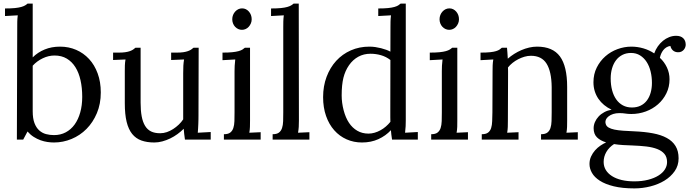

<svg xmlns="http://www.w3.org/2000/svg" viewBox="-20 -775 3827 1066"><path d="M75.7 -625Q75.7 -640.6 75.9 -655.3Q76.2 -669.9 78.6 -689.9L7.8 -686V-728Q40.5 -728 62.3 -730.2Q84 -732.4 97.7 -736.3Q111.3 -740.2 119.1 -744.9Q127 -749.5 132.8 -754.9H161.6V-456.5Q189.5 -484.4 227.8 -500.2Q266.1 -516.1 313.5 -516.1Q361.3 -516.1 402.6 -498.3Q443.8 -480.5 474.4 -447.5Q504.9 -414.6 522.2 -367.4Q539.6 -320.3 539.6 -261.7Q539.6 -197.8 517.8 -146.5Q496.1 -95.2 460.2 -59.1Q424.3 -22.9 377.2 -3.4Q330.1 16.1 279.8 16.1Q262.7 16.1 243.7 13.4Q224.6 10.7 205.1 3.7Q185.5 -3.4 167 -15.1Q148.4 -26.9 132.8 -44.9L108.9 0H73.7ZM282.7 -466.8Q249.5 -466.8 217.3 -451.4Q185.1 -436 161.6 -410.2V-157.2Q161.6 -117.2 171.4 -91.6Q181.2 -65.9 197.8 -51Q214.4 -36.1 235.6 -30.5Q256.8 -24.9 279.8 -24.9Q315.9 -24.9 345 -40.3Q374 -55.7 394.3 -83.7Q414.6 -111.8 425.5 -150.9Q436.5 -189.9 436.5 -237.3Q436.5 -287.6 427 -329.8Q417.5 -372.1 398.4 -402.3Q379.4 -432.6 350.6 -449.7Q321.8 -466.8 282.7 -466.8Z M997.1 -368.7Q997.1 -393.1 998 -410.4Q999 -427.7 1002 -444.8L930.2 -441.9V-482.9H960.9Q982.4 -482.9 997.6 -485.1Q1012.7 -487.3 1023.4 -491.2Q1034.2 -495.1 1041.3 -499.8Q1048.3 -504.4 1054.2 -509.8H1083L1082 -131.8Q1082 -124 1081.8 -112.1Q1081.5 -100.1 1081.1 -87.2Q1080.6 -74.2 1079.8 -61.3Q1079.1 -48.3 1078.1 -38.1L1149.9 -42V0H1006.8Q1004.4 -17.1 1002.7 -31.5Q1001 -45.9 1000 -60.1Q984.4 -44.4 965.3 -30.5Q946.3 -16.6 925 -6.3Q903.8 3.9 881.3 10Q858.9 16.1 836.9 16.1Q795.9 16.1 765.1 5.1Q734.4 -5.9 713.9 -31.2Q693.4 -56.6 683.1 -98.4Q672.9 -140.1 672.9 -202.1V-379.9Q672.9 -395.5 673.3 -411.6Q673.8 -427.7 676.8 -444.8L607.9 -441.9V-482.9H639.2Q660.2 -482.9 675.3 -485.1Q690.4 -487.3 701.2 -491.2Q711.9 -495.1 719 -499.8Q726.1 -504.4 731.9 -509.8H760.7V-205.1Q760.7 -161.6 766.6 -129.6Q772.5 -97.7 785.4 -76.4Q798.3 -55.2 818.8 -45.2Q839.4 -35.2 869.1 -35.2Q888.2 -35.2 906.5 -41.5Q924.8 -47.9 941.4 -58.6Q958 -69.3 972.4 -83Q986.8 -96.7 997.1 -112.3V-153.8Z M1282.2 -379.9Q1282.2 -395.5 1283 -410.2Q1283.7 -424.8 1286.1 -444.8L1215.3 -440.9V-482.9Q1248 -482.9 1269.5 -485.1Q1291 -487.3 1304.7 -491.2Q1318.4 -495.1 1325.9 -499.8Q1333.5 -504.4 1339.4 -509.8H1368.2V-106Q1368.2 -85.9 1367.7 -70.6Q1367.2 -55.2 1364.3 -38.1L1427.2 -41V0H1223.1V-29.8Q1246.1 -29.8 1258.1 -38.8Q1270 -47.9 1275.4 -64Q1280.8 -80.1 1281.5 -102.5Q1282.2 -125 1282.2 -151.9ZM1377.4 -668Q1377.4 -655.8 1372.8 -645Q1368.2 -634.3 1360.8 -626.2Q1353.5 -618.2 1343.8 -613.8Q1334 -609.4 1323.2 -609.4Q1312.5 -609.4 1302.7 -613.8Q1293 -618.2 1285.4 -626.2Q1277.8 -634.3 1273.7 -645Q1269.5 -655.8 1269.5 -668Q1269.5 -680.7 1273.9 -691.7Q1278.3 -702.6 1285.9 -710.9Q1293.5 -719.2 1303.2 -723.9Q1313 -728.5 1324.2 -728.5Q1335.4 -728.5 1345 -723.9Q1354.5 -719.2 1361.8 -710.9Q1369.1 -702.6 1373.3 -691.7Q1377.4 -680.7 1377.4 -668Z M1552.7 -625Q1552.7 -640.6 1553 -655.3Q1553.2 -669.9 1555.7 -689.9L1484.9 -686V-728Q1517.6 -728 1539.3 -730.2Q1561 -732.4 1574.7 -736.3Q1588.4 -740.2 1596.2 -744.9Q1604 -749.5 1609.9 -754.9H1638.7L1639.6 -106Q1639.6 -85.9 1638.7 -70.6Q1637.7 -55.2 1634.8 -38.1L1697.8 -41V0H1493.7V-29.8Q1516.6 -29.8 1528.6 -38.8Q1540.5 -47.9 1545.9 -64Q1551.3 -80.1 1552 -102.5Q1552.7 -125 1552.7 -151.9Z M2232.9 -106Q2232.9 -90.3 2232.2 -74.5Q2231.4 -58.6 2229 -38.1L2299.8 -42V0H2156.7Q2154.3 -14.6 2152.8 -27.3Q2151.4 -40 2150.4 -52.2Q2121.6 -21 2080.8 -2.4Q2040 16.1 1989.7 16.1Q1943.4 16.1 1904.1 -1.5Q1864.7 -19 1835.7 -51.8Q1806.6 -84.5 1790.3 -131.1Q1773.9 -177.7 1773.9 -235.8Q1773.9 -296.9 1793.2 -348.4Q1812.5 -399.9 1846.7 -437.3Q1880.9 -474.6 1928 -495.4Q1975.1 -516.1 2030.8 -516.1Q2047.4 -516.1 2064 -513.7Q2080.6 -511.2 2095.9 -507.3Q2111.3 -503.4 2124.5 -498.5Q2137.7 -493.7 2147.5 -488.3L2147.9 -625Q2147.9 -640.6 2148.2 -655.3Q2148.4 -669.9 2150.9 -689.9L2080.1 -686V-728Q2112.8 -728 2134.3 -730.2Q2155.8 -732.4 2169.4 -736.3Q2183.1 -740.2 2190.7 -744.9Q2198.2 -749.5 2204.1 -754.9H2232.9ZM2025.9 -33.2Q2042.5 -33.2 2059.6 -38.1Q2076.7 -43 2092.5 -51.8Q2108.4 -60.5 2122.3 -72.5Q2136.2 -84.5 2147.5 -98.6Q2147 -110.8 2147 -124.5Q2147 -138.2 2147 -153.8L2147.5 -441.9Q2123.5 -460.4 2095.2 -468.5Q2066.9 -476.6 2037.1 -476.6Q1999.5 -476.6 1969.2 -460Q1939 -443.4 1917.7 -412.8Q1896.5 -382.3 1886.7 -343.3Q1877 -304.2 1877 -245.1Q1877 -204.6 1887.9 -162.8Q1898.9 -121.1 1917.7 -93Q1936.5 -64.9 1963.6 -49.1Q1990.7 -33.2 2025.9 -33.2Z M2433.1 -379.9Q2433.1 -395.5 2433.8 -410.2Q2434.6 -424.8 2437 -444.8L2366.2 -440.9V-482.9Q2398.9 -482.9 2420.4 -485.1Q2441.9 -487.3 2455.6 -491.2Q2469.2 -495.1 2476.8 -499.8Q2484.4 -504.4 2490.2 -509.8H2519V-106Q2519 -85.9 2518.6 -70.6Q2518.1 -55.2 2515.1 -38.1L2578.1 -41V0H2374V-29.8Q2397 -29.8 2408.9 -38.8Q2420.9 -47.9 2426.3 -64Q2431.6 -80.1 2432.4 -102.5Q2433.1 -125 2433.1 -151.9ZM2528.3 -668Q2528.3 -655.8 2523.7 -645Q2519 -634.3 2511.7 -626.2Q2504.4 -618.2 2494.6 -613.8Q2484.9 -609.4 2474.1 -609.4Q2463.4 -609.4 2453.6 -613.8Q2443.8 -618.2 2436.3 -626.2Q2428.7 -634.3 2424.6 -645Q2420.4 -655.8 2420.4 -668Q2420.4 -680.7 2424.8 -691.7Q2429.2 -702.6 2436.8 -710.9Q2444.3 -719.2 2454.1 -723.9Q2463.9 -728.5 2475.1 -728.5Q2486.3 -728.5 2495.8 -723.9Q2505.4 -719.2 2512.7 -710.9Q2520 -702.6 2524.2 -691.7Q2528.3 -680.7 2528.3 -668Z M2714.8 -379.9Q2714.8 -395.5 2715.3 -411.6Q2715.8 -427.7 2718.8 -444.8L2647.9 -440.9V-482.9Q2680.7 -482.9 2701.2 -485.1Q2721.7 -487.3 2734.1 -491.2Q2746.6 -495.1 2753.4 -499.8Q2760.3 -504.4 2766.1 -509.8H2794.9Q2795.9 -498.5 2797.1 -484.1Q2798.3 -469.7 2799.3 -449.2Q2815.4 -463.4 2834.7 -475.6Q2854 -487.8 2875 -496.8Q2896 -505.9 2918.2 -511Q2940.4 -516.1 2961.9 -516.1Q3048.8 -516.1 3088.9 -461.7Q3128.9 -407.2 3128.9 -292.5V-106Q3128.9 -85.9 3128.4 -70.6Q3127.9 -55.2 3125 -38.1L3188 -41V0H2983.9V-29.8Q3006.8 -29.8 3018.8 -38.8Q3030.8 -47.9 3036.1 -64Q3041.5 -80.1 3042.2 -102.5Q3043 -125 3043 -151.9V-291.5Q3042 -377.9 3014.6 -421.6Q2987.3 -465.3 2927.7 -465.3Q2909.7 -465.3 2891.6 -460Q2873.5 -454.6 2856.9 -446Q2840.3 -437.5 2825.7 -425.8Q2811 -414.1 2800.3 -400.4Q2800.8 -391.6 2800.8 -381.6Q2800.8 -371.6 2800.8 -361.3L2799.8 -106Q2799.8 -85.9 2799.3 -70.6Q2798.8 -55.2 2795.9 -38.1L2858.9 -41V0H2654.8V-29.8Q2677.7 -29.8 2689.7 -38.8Q2701.7 -47.9 2706.8 -64Q2711.9 -80.1 2712.6 -102.5Q2713.4 -125 2713.9 -151.9Z M3492.2 32.7Q3464.4 31.7 3438.5 30.3Q3412.6 28.8 3389.2 24.9Q3361.3 43 3346.4 68.8Q3331.5 94.7 3331.5 124Q3331.5 148.9 3343.5 168.7Q3355.5 188.5 3377.7 202.6Q3399.9 216.8 3431.4 224.4Q3462.9 231.9 3501.5 231.9Q3544.4 231.9 3578.4 223.1Q3612.3 214.4 3635.7 199.7Q3659.2 185.1 3671.4 165.8Q3683.6 146.5 3683.6 125Q3683.6 97.2 3669.2 79.8Q3654.8 62.5 3629.2 52.5Q3603.5 42.5 3568.6 38.3Q3533.7 34.2 3492.2 32.7ZM3483.4 -481Q3456.5 -481 3435.5 -470.2Q3414.6 -459.5 3400.1 -440.4Q3385.7 -421.4 3378.2 -395.5Q3370.6 -369.6 3370.6 -339.8Q3370.6 -303.7 3378.4 -274.2Q3386.2 -244.6 3401.4 -223.1Q3416.5 -201.7 3438.5 -189.9Q3460.4 -178.2 3488.3 -178.2Q3516.1 -178.2 3536.9 -188.5Q3557.6 -198.7 3571.5 -217Q3585.4 -235.4 3592.5 -260.5Q3599.6 -285.6 3599.6 -314.9Q3599.6 -347.7 3592.3 -377.9Q3585 -408.2 3570.3 -430.9Q3555.7 -453.6 3533.9 -467.3Q3512.2 -481 3483.4 -481ZM3702.1 -520Q3689.5 -518.1 3679.7 -512Q3669.9 -505.9 3662.6 -496.6Q3655.3 -487.3 3650.6 -476.3Q3646 -465.3 3643.6 -454.1Q3668.5 -431.2 3682.9 -400.4Q3697.3 -369.6 3697.3 -335Q3697.3 -292.5 3679.9 -257.1Q3662.6 -221.7 3633.3 -196Q3604 -170.4 3565.7 -156.2Q3527.3 -142.1 3485.4 -142.1Q3466.8 -142.1 3452.4 -144.5Q3438 -147 3418.5 -147Q3399.9 -147 3384.5 -142.1Q3369.1 -137.2 3358.6 -128.7Q3348.1 -120.1 3344.7 -112.1Q3341.3 -104 3341.3 -98.1Q3341.3 -92.3 3343.3 -85.9Q3346.7 -74.2 3359.1 -66.9Q3371.6 -59.6 3391.6 -55.4Q3411.6 -51.3 3439.2 -49.3Q3466.8 -47.4 3501.5 -45.9Q3559.1 -43.5 3604.7 -34.9Q3650.4 -26.4 3682.1 -9Q3713.9 8.3 3730.7 35.9Q3747.6 63.5 3747.6 104Q3747.6 144.5 3725.8 175.5Q3704.1 206.5 3669.2 227.8Q3634.3 249 3590.6 260Q3546.9 271 3502.4 271Q3435.1 271 3387.5 259.3Q3339.8 247.6 3310.1 228.3Q3280.3 209 3266.6 184.8Q3252.9 160.6 3252.9 135.7Q3252.9 112.8 3261.7 93.8Q3270.5 74.7 3283.9 59.6Q3297.4 44.4 3313.7 33.4Q3330.1 22.5 3345.2 15.6Q3313 5.9 3294.4 -12.5Q3275.9 -30.8 3275.9 -63Q3275.9 -80.6 3283.2 -97.4Q3290.5 -114.3 3303.7 -128.4Q3316.9 -142.6 3335.2 -152.3Q3353.5 -162.1 3375.5 -166Q3352.5 -176.8 3334 -192.1Q3315.4 -207.5 3302.2 -226.8Q3289.1 -246.1 3282 -269Q3274.9 -292 3274.9 -318.4Q3274.9 -363.3 3293.2 -399.9Q3311.5 -436.5 3341.1 -462.4Q3370.6 -488.3 3408.4 -502.2Q3446.3 -516.1 3485.4 -516.1Q3519 -516.1 3551.8 -506.6Q3584.5 -497.1 3612.3 -478.5Q3619.6 -499.5 3632.3 -517.6Q3645 -535.6 3660.9 -548.6Q3676.8 -561.5 3695.3 -568.8Q3713.9 -576.2 3733.9 -576.2Q3759.3 -576.2 3773.2 -563Q3787.1 -549.8 3787.1 -526.4Q3787.1 -520.5 3784.7 -513.2Q3782.2 -505.9 3777.1 -499.5Q3772 -493.2 3763.7 -488.8Q3755.4 -484.4 3743.7 -484.9Q3726.6 -485.4 3715.8 -495.4Q3705.1 -505.4 3702.1 -520Z"/></svg>

Font: Lora
Style: Regular
Weight: 400
Designer: Olga Karpushina, Alexei Vanyashin
Foundry: Cyreal (www.cyreal.org, a@cyreal.org)
Version: Version 1.014